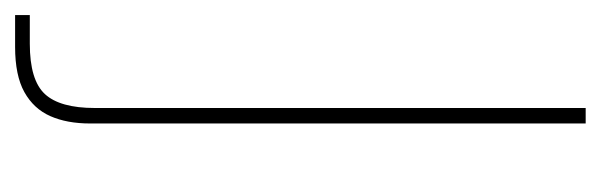

<svg xmlns="http://www.w3.org/2000/svg" viewBox="-312 -272 777 248"><g transform="rotate(90 76.0 -148.5)"><path d="M-28 220V201H9Q56 201 74 181.5Q92 162 92 117V-517H112V123Q112 153 102.5 174.5Q93 196 71.5 208Q50 220 13 220Z"/></g></svg>

Font: DM Sans 11pt Thin
Style: Regular
Weight: 250
Version: Version 4.004;gftools[0.9.30]